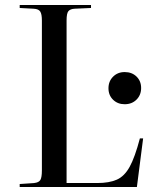

<svg xmlns="http://www.w3.org/2000/svg" viewBox="-20 -750 629 770"><path d="M59 0V-12L117 -16Q136 -18 142 -28.5Q148 -39 148 -67V-668Q148 -693 141.5 -703.5Q135 -714 115 -715L59 -718V-730H345V-718L279 -715Q262 -714 254.5 -705.5Q247 -697 247 -668V-16H370Q418 -16 448.5 -29.5Q479 -43 500 -81Q521 -119 541 -195H554L529 0ZM480 -332Q452 -332 433.5 -350Q415 -368 415 -396Q415 -424 433.5 -442.5Q452 -461 480 -461Q509 -461 527.5 -443Q546 -425 546 -397Q546 -369 527.5 -350.5Q509 -332 480 -332Z"/></svg>

Font: Display Regular
Style: Regular
Weight: 400
Designer: Latin by Veronika Burian and Jose Scaglione. Greek by Irene Vlachou. Cyrillic by Vera Evstafieva.
Foundry: TypeTogether
Version: Version 3.002